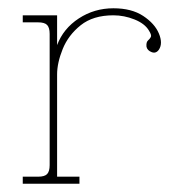

<svg xmlns="http://www.w3.org/2000/svg" viewBox="-20 -444 450 464"><path d="M35 0V-17H72Q88 -17 94 -23.5Q100 -30 100 -45V-362Q100 -377 94 -383.5Q88 -390 72 -390H35V-407H118V-335Q133 -375 170.5 -399.5Q208 -424 254 -424Q298 -424 326 -405.5Q354 -387 364 -363Q374 -339 364 -324Q357 -314 346.5 -318Q336 -322 334 -331Q333 -342 337.5 -346Q342 -350 344.5 -354.5Q347 -359 340 -370Q330 -387 305 -397Q280 -407 254 -407Q205 -407 175 -383Q145 -359 131.5 -325.5Q118 -292 118 -264V-17H172V0Z"/></svg>

Font: Grandiflora One
Style: Regular
Weight: 400
Designer: Haesung Cho
Foundry: JAMO
Version: Version 1.000; ttfautohint (v1.8.4.7-5d5b);gftools[0.9.28]